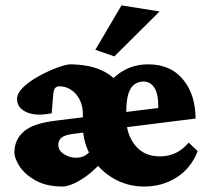

<svg xmlns="http://www.w3.org/2000/svg" viewBox="-20 -681 773 709"><path d="M211.9 7.8Q151.4 7.8 111.3 -14.6Q71.3 -37.1 52.2 -66.9Q33.2 -96.7 33.2 -118.2Q33.2 -165 67.9 -195.3Q102.5 -225.6 185.5 -235.4L588.9 -285.2L564.5 -249V-289.1Q564.5 -335 549.8 -357.4Q535.2 -379.9 509.8 -379.9Q491.2 -379.9 476.6 -369.6Q461.9 -359.4 454.1 -335Q446.3 -310.5 446.3 -266.6V-244.1Q446.3 -185.5 479 -144.5Q511.7 -103.5 570.3 -103.5Q601.6 -103.5 627.9 -115.7Q654.3 -127.9 676.8 -154.3L710 -123Q685.5 -59.6 632.3 -25.9Q579.1 7.8 512.7 7.8Q450.2 7.8 398.4 -22.5Q346.7 -52.7 316.4 -103.5Q286.1 -154.3 286.1 -215.8V-258.8Q286.1 -290 273.9 -313.5Q261.7 -336.9 242.2 -349.6Q222.7 -362.3 199.2 -362.3Q190.4 -362.3 184.6 -356.9Q178.7 -351.6 176.8 -335L170.9 -262.7Q111.3 -251 77.1 -267.1Q43 -283.2 43 -315.4Q43 -336.9 65.9 -358.9Q88.9 -380.9 121.6 -398.9Q154.3 -417 186 -429.2Q217.8 -441.4 236.3 -443.4Q305.7 -443.4 354 -421.9Q402.3 -400.4 428.7 -357.4H368.2Q396.5 -397.5 436.5 -420.4Q476.6 -443.4 527.3 -443.4Q610.4 -443.4 656.2 -387.2Q702.1 -331.1 702.1 -243.2L249 -186.5Q218.8 -182.6 207 -172.4Q195.3 -162.1 195.3 -146.5Q195.3 -125 216.3 -111.8Q237.3 -98.6 259.8 -98.6Q282.2 -98.6 296.9 -108.4Q311.5 -118.2 328.1 -137.7L360.4 -87.9Q329.1 -52.7 300.3 -31.7Q271.5 -10.7 248.5 -1.5Q225.6 7.8 211.9 7.8ZM402.3 -472.7 332 -497.1 428.7 -661.1 569.3 -638.7Z"/></svg>

Font: Crimson Pro Black
Style: Regular
Weight: 900
Designer: Jacques Le Bailly
Foundry: Baron von Fonthausen
Version: Version 1.003